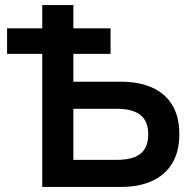

<svg xmlns="http://www.w3.org/2000/svg" viewBox="-20 -739 770 759"><path d="M147 0V-526H8V-627H147V-719H270V-627H417V-526H270V-416H457Q530 -416 582 -392.5Q634 -369 661.5 -323Q689 -277 689 -209Q689 -141 661.5 -94.5Q634 -48 582 -24Q530 0 457 0ZM270 -107H441Q505 -107 535.5 -131.5Q566 -156 566 -208Q566 -260 535 -284.5Q504 -309 441 -309H270Z"/></svg>

Font: Nunitoga
Style: Bold
Weight: 700
Designer: Vernon Adams
Foundry: Vernon Adams
Version: Version 1.0